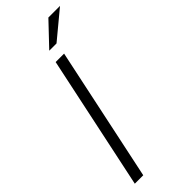

<svg xmlns="http://www.w3.org/2000/svg" viewBox="-281 -901 933 933"><g transform="rotate(-45 186.0 -434.0)"><path d="M164 -690H222L76 0H18ZM292 -868H372L231 -751H181Z"/></g></svg>

Font: Decalotype Light Italic
Style: Regular
Weight: 300
Italic angle: -12°
Designer: Alfredo Marco Pradil
Foundry: Alfredo Marco Pradil
Version: Version 1.0